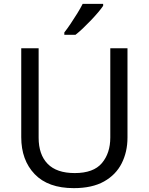

<svg xmlns="http://www.w3.org/2000/svg" viewBox="-20 -964 771 994"><path d="M362 10Q229 10 159.5 -62.5Q90 -135 90 -254V-714H180V-251Q180 -164 226.5 -116Q273 -68 367 -68Q464 -68 507.5 -119.5Q551 -171 551 -252V-714H640V-252Q640 -178 610 -118.5Q580 -59 518.5 -24.5Q457 10 362 10ZM514 -934Q505 -920 488 -900Q471 -880 450.5 -858.5Q430 -837 409.5 -817.5Q389 -798 371 -784H313V-796Q328 -815 345.5 -841Q363 -867 380 -894.5Q397 -922 408 -944H514Z"/></svg>

Font: Noto Sans Symbols
Style: Regular
Weight: 400
Designer: Monotype Design Team
Foundry: Monotype Imaging Inc.
Version: Version 2.002